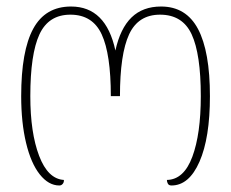

<svg xmlns="http://www.w3.org/2000/svg" viewBox="-20 -562 709 589"><path d="M45 -267Q45 -406 82 -474Q119 -542 198 -542Q305 -542 334 -407Q349 -475 383.5 -508.5Q418 -542 474 -542Q551 -542 587.5 -473Q624 -404 624 -267Q624 -139 592 -66Q560 7 506 7Q498 7 495 1.5Q492 -4 492 -10Q544 -11 570 -81Q596 -151 596 -267Q596 -396 568 -456.5Q540 -517 471 -517Q404 -517 376 -456.5Q348 -396 348 -267H320Q320 -396 292 -456.5Q264 -517 196 -517Q129 -517 101 -456.5Q73 -396 73 -267Q73 -155 100 -84Q127 -13 176 -10V-8Q176 -2 172 2.5Q168 7 162 7Q129 7 102 -27Q75 -61 60 -123.5Q45 -186 45 -267Z"/></svg>

Font: Noto Serif Georgian Thin Cond
Style: Regular
Weight: 250
Width: 3
Designer: Monotype Design team
Foundry: Monotype Imaging Inc.
Version: Version 1.000